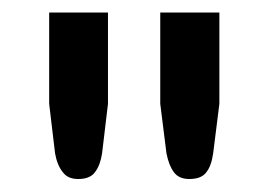

<svg xmlns="http://www.w3.org/2000/svg" viewBox="-20 -740 423 303"><path d="M57.6 -720.2H150.4V-576.2L141.1 -498Q138.2 -479 129.9 -468.3Q122.1 -457.5 103.5 -457.5Q86.9 -457.5 79.1 -468.3Q70.3 -479 66.9 -498L57.6 -576.2ZM232.9 -720.2H326.2V-576.2L316.4 -498Q313.5 -478 305.7 -468.3Q297.9 -457.5 278.8 -457.5Q262.2 -457.5 254.4 -468.3Q246.6 -478.5 242.7 -498L232.9 -576.2Z"/></svg>

Font: Lato-SemiBold
Style: Regular
Weight: 500
Designer: Lukasz Dziedzic with Adam Twardoch and Botio Nikoltchev
Foundry: tyPoland Lukasz Dziedzic
Version: ""